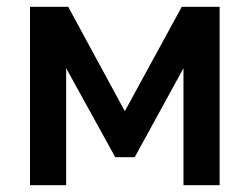

<svg xmlns="http://www.w3.org/2000/svg" viewBox="-20 -543 732 563"><path d="M346 -217 513 -523H624V0H518V-343L375 -82H318L174 -343V0H68V-523H180Z"/></svg>

Font: Oxford Sans SemiBold
Style: Regular
Weight: 600
Designer: Matt McInerney, Pablo Impallari, Rodrigo Fuenzalida
Foundry: Matt McInerney, Pablo Impallari, Rodrigo Fuenzalida
Version: Version 3.000g; ttfautohint (v1.5) -l 8 -r 28 -G 28 -x 14 -D